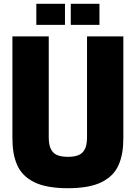

<svg xmlns="http://www.w3.org/2000/svg" viewBox="-20 -970 710 1004"><path d="M44.9 -248V-779.8H234.9V-252.9Q234.9 -228 239 -210.4Q243.2 -192.9 253.7 -178.5Q264.2 -164.1 284.4 -157Q304.7 -149.9 335 -149.9Q365.2 -149.9 385.5 -157Q405.8 -164.1 416.3 -178.5Q426.8 -192.9 430.9 -210.4Q435.1 -228 435.1 -252.9V-779.8H625V-248Q625 -205.6 619.1 -171.4Q613.3 -137.2 600.1 -107.2Q586.9 -77.1 564.7 -55.2Q542.5 -33.2 510.7 -17.3Q479 -1.5 434.8 6.3Q390.6 14.2 335 14.2Q279.3 14.2 235.1 6.3Q190.9 -1.5 159.2 -17.3Q127.4 -33.2 105.2 -55.2Q83 -77.1 69.8 -107.2Q56.6 -137.2 50.8 -171.4Q44.9 -205.6 44.9 -248ZM500 -950.2V-839.8H350.1V-950.2ZM319.8 -950.2V-839.8H169.9V-950.2Z"/></svg>

Font: Cooper Hewitt
Style: Heavy
Weight: 713
Designer: Village Type and Design LLC
Foundry: Cooper Hewitt Smithsonian Design Museum
Version: 1.000